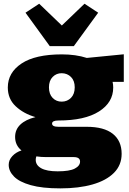

<svg xmlns="http://www.w3.org/2000/svg" viewBox="-20 -831 707 1055"><path d="M456.1 -134.3Q551.3 -134.3 599.9 -95.7Q648.4 -57.1 648.4 14.2Q648.4 76.2 606.2 118.7Q564 161.1 488.3 182.6Q412.6 204.1 311.5 204.1Q211.4 204.1 148.7 186.3Q85.9 168.5 56.9 138.9Q27.8 109.4 27.8 74.7Q27.8 48.3 47.6 26.9Q67.4 5.4 98.1 -4.4Q63 -32.7 63 -78.6Q63 -119.1 92 -146.7Q121.1 -174.3 174.8 -187.5Q109.4 -206.5 66.2 -247.1Q22.9 -287.6 22.9 -350.1Q22.9 -432.1 98.6 -482.2Q174.3 -532.2 319.8 -532.2Q396.5 -532.2 457 -512.7L660.2 -532.7V-381.3H598.6Q602.1 -366.2 602.1 -350.1Q602.1 -268.1 523.9 -218.5Q445.8 -168.9 301.3 -168.9Q266.1 -168.9 266.1 -151.9Q266.1 -134.3 301.3 -134.3ZM319.8 -428.7Q290 -429.2 269.5 -408.4Q249 -387.7 249 -351.1Q249 -314 269.3 -293Q289.6 -272 319.8 -272.5Q350.1 -272.9 370.4 -293.7Q390.6 -314.5 390.6 -351.1Q390.6 -387.2 370.4 -407.7Q350.1 -428.2 319.8 -428.7ZM176.3 47.4Q176.3 76.7 206.5 93.5Q236.8 110.4 296.9 110.4Q362.3 110.4 391.1 95.2Q419.9 80.1 419.9 56.6Q419.9 32.2 384.8 32.2H234.9Q205.1 32.2 179.7 28.3Q176.3 37.6 176.3 47.4ZM253.4 -577.6 120.1 -761.2 195.3 -810.5 319.8 -690.9 444.3 -810.5 519.5 -761.2 385.7 -577.6Z"/></svg>

Font: Bevan
Style: Regular
Weight: 400
Designer: Vernon Adams
Foundry: Vernon Adams
Version: Version 2.100; ttfautohint (v1.8.3)